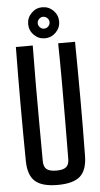

<svg xmlns="http://www.w3.org/2000/svg" viewBox="-65 -1053 573 1099"><g transform="rotate(-5 221.0 -503.5)"><path d="M221 7.5Q131 7.5 91.5 -28Q52 -63.5 51 -144.5Q49 -309 49 -472.2Q49 -635.5 51 -800H148Q146.5 -690.5 146.2 -579.2Q146 -468 146.5 -356.5Q147 -245 147.5 -135.5Q147.5 -103.5 164.5 -89.2Q181.5 -75 221 -75Q260.5 -75 277.2 -89.2Q294 -103.5 294 -135.5Q295 -245 295.5 -356.5Q296 -468 296 -579.2Q296 -690.5 294 -800H391Q393 -635.5 393.2 -472.2Q393.5 -309 391 -144.5Q390 -63.5 350.8 -28Q311.5 7.5 221 7.5ZM221 -835Q185 -835 158.8 -861.2Q132.5 -887.5 132.5 -924.5Q132.5 -961 158.8 -987.2Q185 -1013.5 221 -1013.5Q258 -1013.5 284.2 -987.2Q310.5 -961 310.5 -924.5Q310.5 -887.5 284 -861.2Q257.5 -835 221 -835ZM221 -890.5Q235.5 -890.5 245.5 -900.8Q255.5 -911 255.5 -924.5Q255.5 -938.5 245.2 -948.5Q235 -958.5 221 -958.5Q208 -958.5 197.8 -948.5Q187.5 -938.5 187.5 -924.5Q187.5 -911 197.5 -900.8Q207.5 -890.5 221 -890.5Z"/></g></svg>

Font: Big Shoulders Text Thin SemiBold
Style: Regular
Weight: 600
Version: Version 2.002